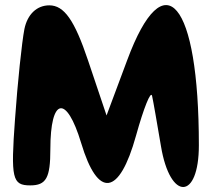

<svg xmlns="http://www.w3.org/2000/svg" viewBox="-20 -779 836 755"><path d="M76 -665C66 -614 49 -452 39 -310C22 -77 28 -50 99 -50C162 -50 178 -80 178 -192C178 -396 241 -409 299 -217C365 3 449 -8 515 -246C545 -354 573 -424 578 -402C583 -380 598 -292 613 -204C649 12 762 9 762 -208C762 -775 626 -936 480 -542L399 -325L326 -542C273 -700 232 -758 174 -758C125 -758 88 -723 76 -665Z"/></svg>

Font: Hussar Skorodowane
Style: Bold
Weight: 700
Foundry: Cannot Into Space Fonts
Version: Version 0.892